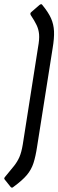

<svg xmlns="http://www.w3.org/2000/svg" viewBox="-51 -724 272 894"><path d="M-1 147 -29 112Q-32 109 -31 105.5Q-30 102 -27 99Q-2 69 14 49Q30 29 39.5 7Q49 -15 55 -51L126 -503Q133 -541 131 -564Q129 -587 119.5 -607Q110 -627 92 -654Q90 -658 90.5 -661.5Q91 -665 95 -668L133 -701Q142 -708 146 -701Q174 -667 186.5 -639Q199 -611 200.5 -578.5Q202 -546 194 -499L122 -43Q115 4 105 35Q95 66 74 91Q53 116 12 146Q5 153 -1 147Z"/></svg>

Font: Sofia Sans Extra Condensed Medium
Style: Italic
Weight: 500
Italic angle: -9°
Version: Version 4.100